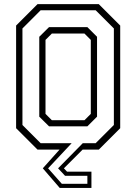

<svg xmlns="http://www.w3.org/2000/svg" viewBox="-20 -720 656 924"><path d="M229.5 -141.5H386.5L417 -172V-528L386.5 -558.5H229.5L199 -528V-172ZM175.5 -31H440.5L528 -118.5V-583L440.5 -670.5H175.5L88 -583V-118.5ZM216 -112 169 -158.5V-543L216 -589.5H400.5L447 -543V-158.5L400.5 -112ZM325 -31 211.5 90 277.5 164.5H400.5V126H293L259.5 90L378.5 -31ZM455.5 -700 558.5 -597V-103L455.5 0H377.5L287.5 90L302.5 106H420V184.5H267.5L186 90L266.5 0H160.5L57.5 -103V-597L160.5 -700Z"/></svg>

Font: Tourney Thin Light
Style: Regular
Weight: 300
Version: Version 1.015